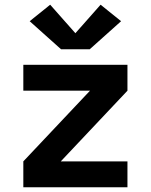

<svg xmlns="http://www.w3.org/2000/svg" viewBox="-20 -795 640 815"><path d="M79 0V-110L362 -410H79V-520H521V-410L238 -110H521V0ZM239 -586 106 -705 193 -775 300 -654 407 -775 494 -705 418 -637 361 -586Z"/></svg>

Font: Iosevka Custom XBdEx
Style: Regular
Weight: 800
Width: 7
Monospace: yes
Designer: Belleve Invis
Foundry: Belleve Invis
Version: Version 11.2.4; ttfautohint (v1.8.4)